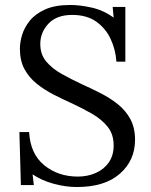

<svg xmlns="http://www.w3.org/2000/svg" viewBox="-20 -736 607 772"><path d="M448 -488Q445 -536 425 -579Q405 -622 367 -649Q329 -676 270 -676Q208 -676 175 -641Q142 -606 142 -559Q142 -517 166 -488.5Q190 -460 228.5 -438.5Q267 -417 310 -397Q348 -380 386 -360.5Q424 -341 455 -316Q486 -291 504.5 -256.5Q523 -222 523 -174Q523 -91 462 -37.5Q401 16 289 16Q244 16 196 3Q148 -10 111 -35L116 8H64L58 -205H97Q102 -117 158 -71.5Q214 -26 293 -26Q332 -26 365 -40.5Q398 -55 417.5 -83Q437 -111 437 -151Q437 -196 413 -226Q389 -256 351 -278Q313 -300 270 -320Q232 -337 195 -356Q158 -375 127.5 -399.5Q97 -424 78.5 -458Q60 -492 60 -540Q60 -566 69 -596Q78 -626 100.5 -653.5Q123 -681 162.5 -698.5Q202 -716 263 -716Q301 -716 348.5 -705.5Q396 -695 437 -665L433 -708H484V-488Z"/></svg>

Font: Lora
Style: Regular
Weight: 400
Designer: Olga Karpushina, Alexei Vanyashin (Cyrillic)
Foundry: Cyreal
Version: Version 3.005; ttfautohint (v1.8.4.7-5d5b)